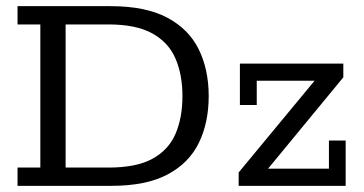

<svg xmlns="http://www.w3.org/2000/svg" viewBox="-20 -603 1182 623"><path d="M36.9 0V-59.3H110.9V-523.7H36.9V-583H339.1Q452.6 -583 522.7 -545.7Q592.7 -508.4 624.9 -442.9Q657.2 -377.3 657.2 -291.2Q657.2 -204.9 625.2 -139.4Q593.3 -73.9 524 -37Q454.6 0 341.5 0ZM192.9 -59.3H332.2Q423.2 -59.3 475.3 -88.2Q527.5 -117.1 549.7 -169.3Q572 -221.6 572 -290.8Q572 -360.5 549.5 -412.8Q527.1 -465.1 474.5 -494.4Q421.8 -523.7 332.2 -523.7H192.9ZM754.4 0V-43.4L1019.8 -364.1L1031 -341H813.1V-262.3H758.4V-396.7H1094V-352.1L829.3 -30.8L820.9 -55.6H1047.3V-147.1H1101.6V0Z"/></svg>

Font: Rokkitt SemiBold
Style: Regular
Weight: 600
Designer: Vernon Adams
Foundry: Vernon Adams
Version: Version 3.103